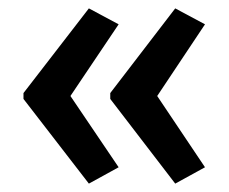

<svg xmlns="http://www.w3.org/2000/svg" viewBox="-20 -496 546 458"><path d="M36 -274 192 -476 263 -438 148 -267 263 -97 192 -58 36 -260ZM243 -274 398 -476 469 -438 355 -267 469 -97 398 -58 243 -260Z"/></svg>

Font: Noto Sans Bengali Condensed Medium
Style: Regular
Weight: 500
Width: 3
Designer: Jelle Bosma - Monotype Design Team
Foundry: Monotype Imaging Inc.
Version: Version 2.003